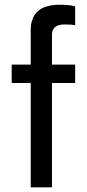

<svg xmlns="http://www.w3.org/2000/svg" viewBox="-20 -797 370 817"><path d="M110.8 -648.9Q110.8 -649.4 110.6 -658.4Q110.4 -667.5 110.6 -672.4Q110.8 -677.2 111.8 -688Q112.8 -698.7 115 -705.3Q117.2 -711.9 121.3 -722.4Q125.5 -732.9 131.3 -739.5Q137.2 -746.1 146.7 -753.9Q156.2 -761.7 168 -766.1Q179.7 -770.5 196 -773.7Q212.4 -776.9 231.9 -776.9Q253.9 -776.9 271 -775.1Q288.1 -773.4 293.9 -771.5L299.8 -770V-689.9Q285.6 -692.9 254.9 -692.9Q201.2 -692.9 201.2 -648.9V-522H299.8V-443.8H201.2V0H110.8V-443.8H29.8V-522H110.8Z"/></svg>

Font: Standard
Style: Regular
Weight: 400
Designer: Bryce Wilner
Version: Version 2.000;PS 2.0;hotconv 16.6.51;makeotf.lib2.5.65220 DE